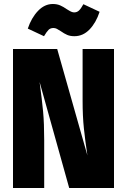

<svg xmlns="http://www.w3.org/2000/svg" viewBox="-20 -940 634 960"><path d="M550 0H326L178 -530Q190 -441 195.5 -382Q201 -323 201 -239V0H45V-695H266L417 -163Q406 -236 399.5 -297.5Q393 -359 393 -437V-695H550ZM284 -784Q272 -792 264 -796Q256 -800 247 -800Q232 -800 222.5 -790.5Q213 -781 200 -759L119 -797Q137 -851 170 -885.5Q203 -920 244 -920Q265 -920 281 -913Q297 -906 314 -894Q316 -893 324 -888Q332 -883 338.5 -880.5Q345 -878 351 -878Q365 -878 375 -887.5Q385 -897 397 -919L478 -881Q460 -826 427.5 -792.5Q395 -759 352 -759Q331 -759 316 -765.5Q301 -772 284 -784Z"/></svg>

Font: Fira Sans Condensed ExtraBold
Style: Regular
Weight: 800
Width: 3
Designer: Carrois Corporate & Edenspiekermann AG
Foundry: Carrois Corporate GbR & Edenspiekermann AG
Version: Version 4.203